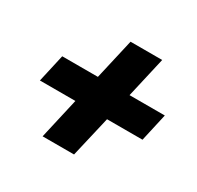

<svg xmlns="http://www.w3.org/2000/svg" viewBox="-122 -740 848 825"><g transform="rotate(30 302.0 -327.5)"><path d="M590 -397 559 -259H383L336 -57H180L226 -259H50L81 -397H258L304 -598H461L415 -397Z"/></g></svg>

Font: Elaine Sans ExtraBold
Style: Italic
Weight: 800
Italic angle: -13°
Designer: Wei Huang
Foundry: Wei Huang
Version: Version 2.001;December 24, 2019;FontCreator 12.0.0.2547 64-b